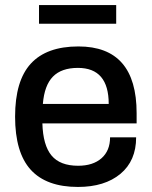

<svg xmlns="http://www.w3.org/2000/svg" viewBox="-20 -720 594 752"><path d="M132.8 -627V-700.2H435.1V-627ZM285.2 12.2Q161.6 12.2 100.3 -55.2Q39.1 -122.6 39.1 -263.2Q39.1 -403.8 100.8 -470.9Q162.6 -538.1 287.1 -538.1Q515.1 -538.1 515.1 -276.9V-236.8H146Q148.4 -150.9 181.9 -110.8Q215.3 -70.8 286.1 -70.8Q344.2 -70.8 377.7 -100.3Q411.1 -129.9 411.1 -182.1H513.2Q513.2 -90.3 451.7 -39.1Q390.1 12.2 285.2 12.2ZM147.9 -313H405.8Q405.8 -454.1 285.2 -454.1Q220.7 -454.1 187.3 -419.9Q153.8 -385.7 147.9 -313Z"/></svg>

Font: Archivo Medium
Style: Regular
Weight: 500
Designer: Hector Gatti
Foundry: Omnibus-Type
Version: Version 2.001